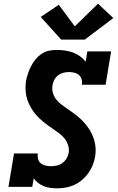

<svg xmlns="http://www.w3.org/2000/svg" viewBox="-20 -1014 640 1042"><path d="M289 8Q270 8 252 5.5Q234 3 217 -4Q200 -11 186.5 -21.5Q173 -32 163 -46L155 0H26L56 -181H185Q183 -166 186.5 -151.5Q190 -137 201 -128Q212 -119 226.5 -115.5Q241 -112 256 -112Q272 -112 288.5 -115.5Q305 -119 318.5 -129Q332 -139 341 -154Q350 -169 353 -185Q356 -206 349.5 -226Q343 -246 331 -261.5Q319 -277 303 -289Q287 -301 271 -312Q255 -323 239 -334.5Q223 -346 208 -359Q193 -372 179.5 -386.5Q166 -401 155.5 -417.5Q145 -434 136.5 -452Q128 -470 123.5 -490.5Q119 -511 118.5 -532Q118 -553 121 -574Q125 -595 132 -615.5Q139 -636 149 -655.5Q159 -675 173.5 -692.5Q188 -710 207 -722.5Q226 -735 247 -739Q268 -743 289 -743Q312 -743 334.5 -739.5Q357 -736 377 -728.5Q397 -721 414.5 -708.5Q432 -696 445 -679L454 -735H583L553 -554H424Q427 -569 423 -583.5Q419 -598 408.5 -607Q398 -616 383 -619.5Q368 -623 354 -623Q339 -623 323.5 -619Q308 -615 295 -605Q282 -595 274.5 -580.5Q267 -566 265 -551Q261 -530 267 -510Q273 -490 285 -474.5Q297 -459 313 -447Q329 -435 345 -424Q361 -413 377 -401.5Q393 -390 408 -377Q423 -364 436 -349.5Q449 -335 460 -319Q471 -303 479.5 -285Q488 -267 493 -247Q498 -227 499 -206Q500 -185 496 -164Q492 -140 483 -117.5Q474 -95 459.5 -74.5Q445 -54 425.5 -37.5Q406 -21 383 -10.5Q360 0 336 4Q312 8 289 8ZM440 -799H312L201 -922L299 -988L386 -871L512 -994L595 -916Z"/></svg>

Font: Iosevka Slab Heavy Extended
Style: Italic
Weight: 900
Width: 7
Italic angle: -9°
Monospace: yes
Designer: Belleve Invis
Foundry: Belleve Invis
Version: Version 11.1.0; ttfautohint (v1.8.3)